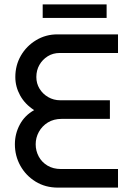

<svg xmlns="http://www.w3.org/2000/svg" viewBox="-20 -857 603 877"><path d="M245 0Q187 0 142.5 -27.5Q98 -55 73 -100Q48 -145 48 -198Q48 -246 70.5 -288Q93 -330 136 -354Q94 -381 72 -421Q50 -461 50 -505Q50 -559 75.5 -603Q101 -647 145 -673.5Q189 -700 242 -700H519V-615H253Q222 -615 198 -600Q174 -585 160 -560.5Q146 -536 146 -505Q146 -476 160.5 -452Q175 -428 200 -413.5Q225 -399 255 -399H482V-314H262Q225 -314 198.5 -297.5Q172 -281 157.5 -254.5Q143 -228 143 -198Q143 -168 157 -142Q171 -116 197 -100.5Q223 -85 258 -85H519V0ZM175 -775V-837H467V-775Z"/></svg>

Font: MuseoModerno Thin
Style: Regular
Weight: 400
Version: Version 1.003